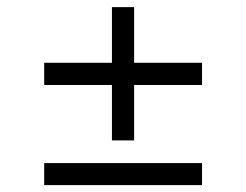

<svg xmlns="http://www.w3.org/2000/svg" viewBox="-20 -567 693 541"><path d="M104.5 -327.6V-390.1H295.4V-546.9H357.9V-390.1H549.3V-327.6H357.9V-171.4H295.4V-327.6ZM104.5 -45.4V-107.4H549.3V-45.4Z"/></svg>

Font: Inter Light
Style: Regular
Weight: 300
Designer: Rasmus Andersson
Foundry: rsms
Version: Version 4.000;git-a52131595